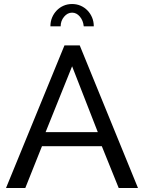

<svg xmlns="http://www.w3.org/2000/svg" viewBox="-20 -936 717 956"><path d="M301 -710H377L667 0H571L487 -208H189L106 0H10ZM467 -278 339 -606 207 -278ZM339 -873Q316 -873 299 -852.5Q282 -832 282 -805H231Q231 -829 239.5 -849Q248 -869 262.5 -884Q277 -899 296.5 -907.5Q316 -916 339 -916Q362 -916 381.5 -907.5Q401 -899 415.5 -884Q430 -869 438.5 -849Q447 -829 447 -805H397Q394 -834 377.5 -853.5Q361 -873 339 -873Z"/></svg>

Font: PTCRaleway Medium
Style: Regular
Weight: 500
Designer: Matt McInerney, Pablo Impallari, Rodrigo Fuenzalida
Foundry: Matt McInerney, Pablo Impallari, Rodrigo Fuenzalida
Version: Version 3.000g; ttfautohint (v1.5) -l 8 -r 28 -G 28 -x 14 -D